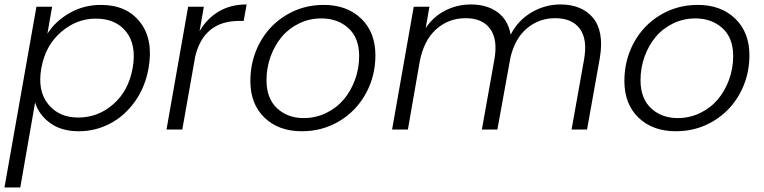

<svg xmlns="http://www.w3.org/2000/svg" viewBox="-36 -576 3398 854"><path d="M174.8 -425.8Q209.5 -481 272.7 -517.6Q335.9 -554.2 413.1 -554.2Q527.3 -554.2 587.2 -477.3Q647 -400.4 625 -273.9Q610.4 -189.9 564.9 -125.5Q519.5 -61 454.1 -26.6Q388.7 7.8 314 7.8Q237.3 7.8 187.3 -28.6Q137.2 -64.9 120.1 -120.1L54.2 257.8H-16.1L126 -545.9H195.8ZM554.2 -273.9Q571.8 -376 525.4 -434.6Q479 -493.2 390.1 -493.2Q304.2 -493.2 234.9 -432.9Q165.5 -372.6 147.9 -272.9Q129.9 -173.3 177.7 -113.3Q225.6 -53.2 312 -53.2Q400.4 -53.2 468.3 -112.8Q536.1 -172.4 554.2 -273.9Z M774.9 0H704.6L800.8 -545.9H870.6L851.6 -437Q884.8 -494.1 937.5 -525.1Q990.2 -556.2 1061 -556.2L1047.9 -482.9H1027.8Q869.6 -482.9 832 -323.2Z M1633.8 -330.1Q1633.8 -237.8 1591.3 -160.2Q1548.8 -82.5 1473.6 -37.4Q1398.4 7.8 1306.6 7.8Q1203.1 7.8 1140.4 -52.7Q1077.6 -113.3 1077.6 -215.8Q1077.6 -308.1 1119.4 -385.5Q1161.1 -462.9 1236.3 -508.5Q1311.5 -554.2 1403.8 -554.2Q1507.3 -554.2 1570.6 -493.2Q1633.8 -432.1 1633.8 -330.1ZM1149.4 -219.2Q1149.4 -138.2 1196.3 -94.5Q1243.2 -50.8 1314.5 -50.8Q1367.7 -50.8 1414.3 -73.2Q1460.9 -95.7 1492.9 -133.5Q1524.9 -171.4 1543.2 -221.7Q1561.5 -272 1561.5 -326.2Q1561.5 -407.7 1513.7 -450.9Q1465.8 -494.1 1393.6 -494.1Q1340.3 -494.1 1294.2 -471.7Q1248 -449.2 1216.6 -411.4Q1185.1 -373.5 1167.2 -323.7Q1149.4 -273.9 1149.4 -219.2Z M2506.3 0 2562 -312Q2577.6 -401.4 2543 -448.2Q2508.3 -495.1 2433.1 -495.1Q2361.8 -495.1 2308.1 -450.2Q2254.4 -405.3 2234.4 -319.8L2176.3 0H2107.4L2163.1 -312Q2178.7 -400.9 2144 -448Q2109.4 -495.1 2035.2 -495.1Q1959 -495.1 1904.1 -445.8Q1849.1 -396.5 1831.1 -303.2L1778.3 0H1708L1804.2 -545.9H1874L1857.4 -451.2Q1891.6 -502.4 1944.8 -529.3Q1998 -556.2 2058.1 -556.2Q2129.4 -556.2 2176.5 -522.2Q2223.6 -488.3 2235.4 -421.9Q2268.6 -486.3 2328.6 -521.2Q2388.7 -556.2 2457 -556.2Q2502.9 -556.2 2539.3 -541.7Q2575.7 -527.3 2600.6 -498Q2625.5 -468.8 2633.8 -424.3Q2642.1 -379.9 2632.3 -319.8L2575.2 0Z M3297.4 -330.1Q3297.4 -237.8 3254.9 -160.2Q3212.4 -82.5 3137.2 -37.4Q3062 7.8 2970.2 7.8Q2866.7 7.8 2804 -52.7Q2741.2 -113.3 2741.2 -215.8Q2741.2 -308.1 2783 -385.5Q2824.7 -462.9 2899.9 -508.5Q2975.1 -554.2 3067.4 -554.2Q3170.9 -554.2 3234.1 -493.2Q3297.4 -432.1 3297.4 -330.1ZM2813 -219.2Q2813 -138.2 2859.9 -94.5Q2906.7 -50.8 2978 -50.8Q3031.2 -50.8 3077.9 -73.2Q3124.5 -95.7 3156.5 -133.5Q3188.5 -171.4 3206.8 -221.7Q3225.1 -272 3225.1 -326.2Q3225.1 -407.7 3177.2 -450.9Q3129.4 -494.1 3057.1 -494.1Q3003.9 -494.1 2957.8 -471.7Q2911.6 -449.2 2880.1 -411.4Q2848.6 -373.5 2830.8 -323.7Q2813 -273.9 2813 -219.2Z"/></svg>

Font: SVN-Poppins Light
Style: Italic
Weight: 300
Italic angle: -10°
Designer: Ninad Kale (Devanagari), Jonny Pinhorn (Latin)
Foundry: Indian Type Foundry
Version: Version 3.002 2017